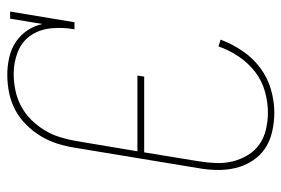

<svg xmlns="http://www.w3.org/2000/svg" viewBox="-146 -638 791 540"><g transform="rotate(-90 250.0 -367.5)"><path d="M204 8Q177 8 150.5 2Q124 -4 103 -18Q82 -32 68 -54Q54 -76 48 -101Q42 -126 42.5 -153.5Q43 -181 48 -208L105 -553Q109 -578 116.5 -602Q124 -626 137.5 -648.5Q151 -671 170 -690Q189 -709 212 -721Q235 -733 260 -738Q285 -743 310 -743Q335 -743 359 -737.5Q383 -732 402.5 -719Q422 -706 435 -686.5Q448 -667 453 -644L468 -735H488L458 -554H438Q444 -586 441 -618.5Q438 -651 421.5 -676Q405 -701 375.5 -713Q346 -725 314 -725Q291 -725 268 -720.5Q245 -716 223.5 -705Q202 -694 184.5 -676.5Q167 -659 154.5 -638.5Q142 -618 135 -595.5Q128 -573 124 -550L95 -377H308L305 -358H92L67 -205Q63 -181 62 -156.5Q61 -132 66.5 -109.5Q72 -87 84 -67Q96 -47 114.5 -34Q133 -21 156.5 -15.5Q180 -10 204 -10Q233 -10 263.5 -18.5Q294 -27 319 -46.5Q344 -66 362 -93Q380 -120 390 -149L409 -143Q397 -111 377.5 -82Q358 -53 330 -32Q302 -11 269 -1.5Q236 8 204 8Z"/></g></svg>

Font: Iosevka Slab Thin
Style: Italic
Weight: 100
Italic angle: -9°
Monospace: yes
Designer: Belleve Invis
Foundry: Belleve Invis
Version: Version 11.1.1; ttfautohint (v1.8.3)